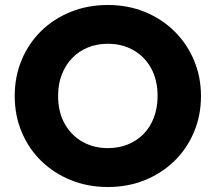

<svg xmlns="http://www.w3.org/2000/svg" viewBox="-20 -735 866 770"><path d="M412.5 15Q332 15 263.8 -12.8Q195.5 -40.5 145 -90Q94.5 -139.5 66.8 -206Q39 -272.5 39 -350Q39 -428 66.8 -494.5Q94.5 -561 145 -610.5Q195.5 -660 263.8 -687.5Q332 -715 412.5 -715Q493.5 -715 561.5 -687Q629.5 -659 680 -609Q730.5 -559 758.2 -492.8Q786 -426.5 786 -350Q786 -272.5 758.2 -206Q730.5 -139.5 680 -90Q629.5 -40.5 561.5 -12.8Q493.5 15 412.5 15ZM412.5 -141Q456 -141 492.2 -155.5Q528.5 -170 555.5 -197.5Q582.5 -225 597.2 -263.8Q612 -302.5 612 -350Q612 -414 586.2 -461Q560.5 -508 515.2 -533.8Q470 -559.5 412.5 -559.5Q369.5 -559.5 333 -544.8Q296.5 -530 269.8 -502.5Q243 -475 228 -436.5Q213 -398 213 -350Q213 -286.5 239 -239.5Q265 -192.5 310.2 -166.8Q355.5 -141 412.5 -141Z"/></svg>

Font: Geologica Thin Roman
Style: Bold
Weight: 700
Version: Version 1.010;gftools[0.9.28]